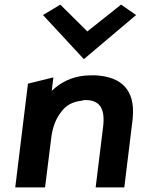

<svg xmlns="http://www.w3.org/2000/svg" viewBox="-20 -811 609 831"><path d="M166 -746 343 -555 569 -746 504 -791 358 -675 241 -791ZM518 0 551 -270C553 -283 554 -295 555 -308C563 -418 510 -479 392 -485C379 -485 364 -485 351 -484C287 -479 240 -452 204 -418L211 -476L101 -449L46 0H175L202 -216C208 -264 224 -301 246 -328C265 -355 295 -371 333 -375C338 -377 344 -378 350 -378C414 -378 436 -338 426 -260L394 0Z"/></svg>

Font: Bluebird
Style: Obl
Weight: 400
Designer: Jasper
Foundry: Cannot Into Space Fonts
Version: Version 0.98